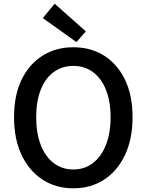

<svg xmlns="http://www.w3.org/2000/svg" viewBox="-20 -1006 794 1040"><path d="M377 14Q283 14 210.5 -33Q138 -80 97 -166.5Q56 -253 56 -371Q56 -490 97 -574.5Q138 -659 210.5 -704.5Q283 -750 377 -750Q472 -750 544 -704.5Q616 -659 657 -574.5Q698 -490 698 -371Q698 -253 657 -166.5Q616 -80 544 -33Q472 14 377 14ZM377 -88Q438 -88 483.5 -123Q529 -158 554 -221.5Q579 -285 579 -371Q579 -457 554 -519.5Q529 -582 483.5 -615.5Q438 -649 377 -649Q316 -649 270.5 -615.5Q225 -582 200.5 -519.5Q176 -457 176 -371Q176 -285 200.5 -221.5Q225 -158 270.5 -123Q316 -88 377 -88ZM394 -778 212 -908 276 -986 445 -836Z"/></svg>

Font: Noto Sans KR Medium
Style: Regular
Weight: 500
Designer: Ryoko NISHIZUKA  (kana, bopomofo & ideographs); Paul D. Hunt (Latin, Greek & Cyrillic); Sandoll Communications , Soo-you
Foundry: Adobe
Version: Version 2.004-H2;hotconv 1.0.118;makeotfexe 2.5.65603